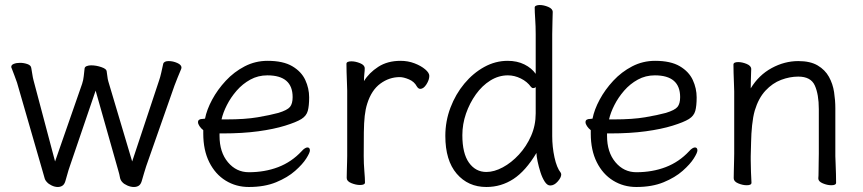

<svg xmlns="http://www.w3.org/2000/svg" viewBox="-20 -729 3449 767"><path d="M615 -406Q620 -420 624 -438Q628 -456 632 -474Q635 -485 654 -485Q671 -485 688 -477.5Q705 -470 705 -459Q705 -456 704 -454Q697 -438 689.5 -419Q682 -400 677 -387L564 -65Q560 -53 555.5 -37.5Q551 -22 546 -5Q542 8 534 13Q526 18 515 18Q502 18 488.5 12Q475 6 469 -1Q461 -9 459 -21Q457 -33 453 -46L362 -367L259 -65Q253 -48 249.5 -34.5Q246 -21 241 -5Q237 8 229 13Q221 18 211 18Q199 18 186.5 12Q174 6 168 -1Q160 -9 158 -18Q156 -27 150 -46L48 -399Q44 -410 38 -426.5Q32 -443 26 -458Q25 -459 25 -462Q25 -470 35.5 -474Q46 -478 60 -478Q75 -478 89.5 -473Q104 -468 105 -457Q107 -447 109 -433Q111 -419 114 -408L200 -84L308 -394Q313 -409 314.5 -424.5Q316 -440 318 -456Q319 -462 326.5 -465Q334 -468 344 -468Q364 -468 384.5 -461Q405 -454 406 -445Q408 -434 409 -423.5Q410 -413 413 -403L508 -84Z M857 -196V-186Q857 -121 890.5 -81Q924 -41 974 -41Q1038 -41 1091.5 -61.5Q1145 -82 1185 -125Q1192 -133 1198 -136.5Q1204 -140 1208 -140Q1218 -140 1218 -128Q1218 -119 1203.5 -96Q1189 -73 1159 -46.5Q1129 -20 1083 -1Q1037 18 974 18Q923 18 881.5 -7.5Q840 -33 816 -81Q792 -129 792 -195V-209Q783 -216 777 -225Q771 -234 771 -241Q771 -254 790 -254Q791 -254 794.5 -254.5Q798 -255 799 -255Q806 -291 827.5 -331Q849 -371 882 -406.5Q915 -442 957.5 -464Q1000 -486 1049 -486Q1111 -486 1147.5 -464.5Q1184 -443 1199.5 -409.5Q1215 -376 1215 -340Q1215 -306 1209.5 -286Q1204 -266 1184 -253.5Q1164 -241 1119 -227Q1074 -213 1011.5 -204.5Q949 -196 870 -196ZM885 -252Q959 -252 1009 -260.5Q1059 -269 1092 -278Q1128 -289 1138.5 -302Q1149 -315 1149 -341Q1149 -428 1048 -428Q1011 -428 980 -411Q949 -394 925.5 -367Q902 -340 886.5 -309.5Q871 -279 865 -252Z M1367 -367Q1367 -377 1366 -398Q1365 -419 1364.5 -441Q1364 -463 1364 -474Q1364 -484 1384 -484Q1400 -484 1418.5 -476.5Q1437 -469 1437 -456Q1437 -446 1435.5 -434Q1434 -422 1434 -405Q1454 -438 1491 -462Q1528 -486 1580 -486Q1610 -486 1636 -476Q1662 -466 1678.5 -452Q1695 -438 1695 -426Q1695 -410 1683.5 -392Q1672 -374 1659 -374Q1651 -374 1645 -384Q1635 -403 1613.5 -412Q1592 -421 1577 -421Q1535 -421 1499.5 -395Q1464 -369 1447 -315Q1440 -293 1437 -266Q1434 -239 1433.5 -201Q1433 -163 1433 -106Q1433 -75 1435.5 -46Q1438 -17 1438 0Q1438 10 1418 10Q1402 10 1383.5 2.5Q1365 -5 1365 -18Q1365 -26 1365.5 -44.5Q1366 -63 1366.5 -81Q1367 -99 1367 -106Z M2120 -593Q2120 -624 2118 -653Q2116 -682 2116 -699Q2116 -704 2122 -706.5Q2128 -709 2136 -709Q2152 -709 2170 -701.5Q2188 -694 2188 -681Q2188 -669 2187 -643.5Q2186 -618 2186 -592V-185Q2186 -142 2195 -100.5Q2204 -59 2220 -39Q2222 -35 2222 -32Q2222 -20 2208 -4Q2194 12 2178 12Q2166 12 2156 -3.5Q2146 -19 2139 -41Q2132 -63 2127.5 -84.5Q2123 -106 2123 -118Q2080 -46 2031 -14Q1982 18 1923 18Q1850 18 1804.5 -35Q1759 -88 1759 -186Q1759 -245 1779.5 -299Q1800 -353 1835 -395Q1870 -437 1914.5 -461.5Q1959 -486 2008 -486Q2046 -486 2075 -471.5Q2104 -457 2120 -434ZM2120 -381Q2116 -377 2110 -377Q2105 -377 2101 -382Q2086 -403 2060.5 -415.5Q2035 -428 2009 -428Q1972 -428 1939 -407.5Q1906 -387 1881 -352Q1856 -317 1841.5 -275Q1827 -233 1827 -189Q1827 -116 1853.5 -79Q1880 -42 1923 -42Q1954 -42 1988.5 -60.5Q2023 -79 2053 -111.5Q2083 -144 2101.5 -186Q2120 -228 2120 -276Z M2405 -196V-186Q2405 -121 2438.5 -81Q2472 -41 2522 -41Q2586 -41 2639.5 -61.5Q2693 -82 2733 -125Q2740 -133 2746 -136.5Q2752 -140 2756 -140Q2766 -140 2766 -128Q2766 -119 2751.5 -96Q2737 -73 2707 -46.5Q2677 -20 2631 -1Q2585 18 2522 18Q2471 18 2429.5 -7.5Q2388 -33 2364 -81Q2340 -129 2340 -195V-209Q2331 -216 2325 -225Q2319 -234 2319 -241Q2319 -254 2338 -254Q2339 -254 2342.5 -254.5Q2346 -255 2347 -255Q2354 -291 2375.5 -331Q2397 -371 2430 -406.5Q2463 -442 2505.5 -464Q2548 -486 2597 -486Q2659 -486 2695.5 -464.5Q2732 -443 2747.5 -409.5Q2763 -376 2763 -340Q2763 -306 2757.5 -286Q2752 -266 2732 -253.5Q2712 -241 2667 -227Q2622 -213 2559.5 -204.5Q2497 -196 2418 -196ZM2433 -252Q2507 -252 2557 -260.5Q2607 -269 2640 -278Q2676 -289 2686.5 -302Q2697 -315 2697 -341Q2697 -428 2596 -428Q2559 -428 2528 -411Q2497 -394 2473.5 -367Q2450 -340 2434.5 -309.5Q2419 -279 2413 -252Z M3249 -17Q3250 -25 3250 -44Q3250 -63 3250.5 -83.5Q3251 -104 3251 -115V-293Q3251 -352 3235 -387.5Q3219 -423 3169 -423Q3135 -423 3100.5 -410Q3066 -397 3038 -367Q3010 -337 2995 -287Q2988 -262 2984.5 -228.5Q2981 -195 2980.5 -162Q2980 -129 2979 -105V-89Q2979 -65 2980 -42Q2981 -19 2982 1Q2982 11 2963 11Q2947 11 2929 3.5Q2911 -4 2911 -17Q2911 -25 2911.5 -46Q2912 -67 2912.5 -87.5Q2913 -108 2913 -115V-364Q2913 -374 2912 -395Q2911 -416 2910.5 -438Q2910 -460 2910 -471Q2910 -481 2929 -481Q2945 -481 2963 -473.5Q2981 -466 2981 -453Q2981 -453 2980.5 -439Q2980 -425 2979.5 -407Q2979 -389 2979 -376Q3011 -429 3062.5 -457Q3114 -485 3169 -485Q3217 -485 3246.5 -467.5Q3276 -450 3291.5 -422Q3307 -394 3312 -361Q3317 -328 3317 -297V-105Q3317 -99 3318 -78Q3319 -57 3319.5 -34Q3320 -11 3320 1Q3320 11 3301 11Q3285 11 3267 3.5Q3249 -4 3249 -16Z"/></svg>

Font: QiushuiShotai
Style: Regular
Weight: 600
Designer: Fontworks Inc.
Foundry: Fontworks Inc.
Version: Version 1.250